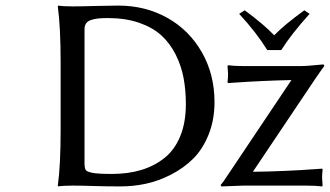

<svg xmlns="http://www.w3.org/2000/svg" viewBox="-20 -668 1187 691"><path d="M382.8 -42Q440.9 -42 488 -56.2Q535.2 -70.3 571.8 -99.4Q608.4 -128.4 628.7 -177.7Q648.9 -227.1 648.9 -293Q648.9 -343.8 640.6 -387.7Q632.3 -431.6 612.1 -471.9Q591.8 -512.2 560.5 -540.8Q529.3 -569.3 480.2 -586.2Q431.2 -603 368.2 -603Q347.7 -603 334 -601.6Q320.3 -600.1 308.1 -596.2Q295.9 -592.3 290 -584Q284.2 -575.7 284.2 -563V-82Q284.2 -63.5 288.3 -56.6Q292.5 -49.8 313 -45.9Q333.5 -42 382.8 -42ZM241.2 -645Q273.4 -645 323.7 -646.5Q374 -647.9 405.8 -647.9Q502.9 -647.9 581.8 -604Q660.6 -560.1 706.3 -480.2Q752 -400.4 752 -300.8Q752 -236.3 730.7 -183.6Q709.5 -130.9 675.3 -96.9Q641.1 -63 595.9 -39.8Q550.8 -16.6 505.4 -6.8Q460 2.9 414.1 2.9Q362.8 2.9 318.1 1.5Q273.4 0 241.2 0Q225.6 0 212.4 0.7Q199.2 1.5 194.3 2L189 2.9L188 0Q198.2 -71.3 198.2 -200.2V-444.8Q198.2 -569.8 188 -645L189.9 -647.9Q207 -645 241.2 -645ZM941.9 -487.8Q903.3 -550.3 840.8 -618.2L860.8 -630.9Q930.2 -579.6 966.8 -541Q1004.4 -579.6 1075.2 -630.9L1094.2 -618.2Q1027.3 -543.9 992.2 -487.8ZM1061 -430.2Q1073.7 -430.2 1092.8 -431.6Q1111.8 -433.1 1126.2 -434.6Q1140.6 -436 1142.1 -436Q1147 -436 1147 -430.2Q1142.1 -424.3 1117.2 -388.2L890.1 -49.8Q943.4 -50.3 1005.6 -53Q1067.9 -55.7 1103.5 -58.6L1139.2 -61L1141.1 -58.1Q1139.2 -42.5 1139.2 -26.9Q1139.2 -26.4 1141.1 0L1139.2 2.9Q1116.2 0 1083 0H856.9L776.9 2.9L773.9 -2Q783.2 -12.2 795.9 -32.2L1028.8 -379.9Q977.5 -378.9 920.7 -376.2Q863.8 -373.5 832 -371.1L800.8 -369.1L798.8 -372.1Q800.8 -387.7 800.8 -402.8Q800.8 -403.8 798.8 -430.2L800.8 -433.1Q823.2 -430.2 856.9 -430.2Z"/></svg>

Font: Linear Smooth
Style: Regular
Weight: 400
Designer: Philipp H. Poll, Flanker
Foundry: Philipp H. Poll, reworked by Flanker
Version: Version 1.061 | FøM Fix